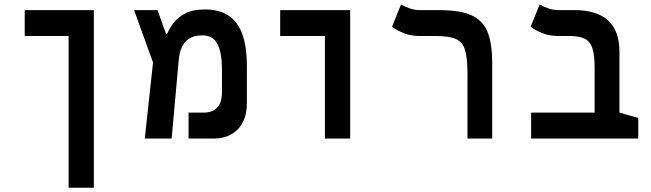

<svg xmlns="http://www.w3.org/2000/svg" viewBox="-20 -632 2970 876"><path d="M408.2 224.6H293V-467.8H92.8V-585.9H408.2Z M640.6 0 678.2 -346.7 591.8 -585.9H698.7L737.3 -478H742.7Q752.9 -502 772.2 -527.6Q791.5 -553.2 825.9 -571Q860.4 -588.9 916 -588.9Q1012.2 -588.9 1059.3 -526.4Q1106.4 -463.9 1106.4 -330.1V-163.1Q1106.4 -84 1064.9 -42Q1023.4 0 956.5 0H840.3V-118.2H910.6Q947.3 -118.2 970 -140.1Q992.7 -162.1 992.7 -212.4V-315.4Q992.7 -391.1 972.4 -430.9Q952.1 -470.7 902.8 -470.7Q855 -470.7 827.9 -443.6Q800.8 -416.5 795.4 -357.9L763.2 0Z M1462.4 0V-467.8H1258.3V-585.9H1577.6V0Z M2225.6 -346.2V0H2112.8V-294.9Q2112.8 -365.7 2102.1 -403.1Q2091.3 -440.4 2059.8 -454.1Q2028.3 -467.8 1965.8 -467.8H1893.6Q1854.5 -467.8 1822.8 -480.5Q1791 -493.2 1768.6 -509.8L1809.6 -611.8Q1820.8 -604.5 1845.2 -595.2Q1869.6 -585.9 1895 -585.9H1982.9Q2076.2 -585.9 2128.9 -563.2Q2181.6 -540.5 2203.6 -488Q2225.6 -435.5 2225.6 -346.2Z M2892.1 -93.8V0H2403.3V-118.2H2692.9V-325.2Q2692.9 -380.9 2682.9 -411.9Q2672.9 -442.9 2647.7 -455.3Q2622.6 -467.8 2577.6 -467.8H2526.4Q2487.3 -467.8 2455.3 -480.5Q2423.3 -493.2 2400.9 -509.8L2442.4 -611.8Q2453.6 -604.5 2477.8 -595.2Q2502 -585.9 2527.3 -585.9H2600.1Q2806.2 -585.9 2806.2 -396.5V-118.2Z"/></svg>

Font: CaskaydiaCove NFP SemiBold
Style: Regular
Weight: 600
Designer: Aaron Bell
Foundry: Saja Typeworks
Version: Version 2111.001; VTT 6.35;Nerd Fonts 3.1.1